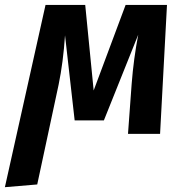

<svg xmlns="http://www.w3.org/2000/svg" viewBox="-68 -550 750 789"><path d="M618.2 -529.8 589.8 0H458L473.1 -206.1Q481 -308.1 500 -407.2L358.9 -55.2H238.8L199.2 -404.8Q191.9 -294.4 172.9 -202.1L85 208L-47.9 219.2L119.1 -529.8H282.2L316.9 -178.2L448.2 -529.8Z"/></svg>

Font: FiraGO SemiBold
Style: Italic
Weight: 600
Italic angle: -8°
Designer: bBox Type GmbH
Foundry: bBox Type GmbH
Version: Version 1.001;PS 001.001;hotconv 1.0.88;makeotf.lib2.5.64775